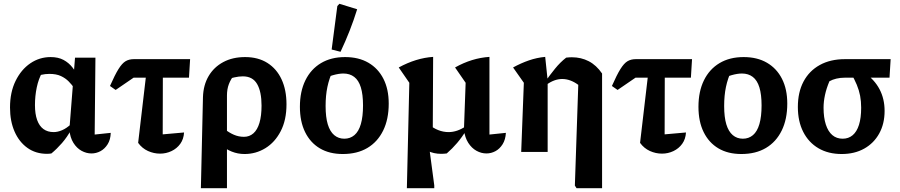

<svg xmlns="http://www.w3.org/2000/svg" viewBox="-20 -804 4761 1016"><path d="M252 8Q246 9 240 9.5Q234 10 229 10Q169 10 125 -21.5Q81 -53 57 -108Q33 -163 33 -235Q33 -316 62.5 -376Q92 -436 140.5 -469Q189 -502 248 -502Q288 -502 316 -487Q344 -472 363.5 -447Q383 -422 396 -393L373 -338Q360 -356 343.5 -373Q327 -390 302.5 -401.5Q278 -413 241 -413Q219 -413 198 -408Q177 -403 152 -391L204 -422Q184 -387 174.5 -341.5Q165 -296 165 -248Q165 -201 176.5 -169Q188 -137 210 -121Q232 -105 264 -105Q285 -105 308.5 -115Q332 -125 357 -148V-118Q335 -78 308 -47Q281 -16 252 8ZM464 8Q437 8 411.5 -6Q386 -20 368.5 -48Q351 -76 347 -117L377 -499H485L481 -92L566 -101Q565 -65 549.5 -40.5Q534 -16 511.5 -4Q489 8 464 8Z M592 -328 562 -349Q588 -408 607 -438.5Q626 -469 644.5 -480Q663 -491 688 -491H986L980 -393H687ZM763 -491H842L841 -93L954 -103Q952 -68 934 -43Q916 -18 887.5 -4.5Q859 9 827 9Q794 9 763 -5Q732 -19 711 -48Z M1043 192 1054 -290Q1056 -354 1084 -401.5Q1112 -449 1161.5 -475.5Q1211 -502 1277 -502Q1346 -502 1395 -471Q1444 -440 1470 -384Q1496 -328 1496 -252Q1496 -169 1465.5 -110Q1435 -51 1384.5 -20Q1334 11 1274 11Q1238 11 1206 -2Q1174 -15 1150 -36L1167 -122Q1192 -102 1217.5 -91Q1243 -80 1271 -80Q1300 -80 1321 -98.5Q1342 -117 1353 -154Q1364 -191 1364 -245Q1364 -319 1340.5 -359.5Q1317 -400 1265 -400Q1244 -400 1220 -394.5Q1196 -389 1168 -380L1221 -410Q1201 -385 1191 -358.5Q1181 -332 1181 -299V192Z M1794 11Q1723 11 1672.5 -19Q1622 -49 1594.5 -105Q1567 -161 1567 -239Q1567 -320 1596 -379Q1625 -438 1678.5 -470Q1732 -502 1806 -502Q1878 -502 1929.5 -472Q1981 -442 2009 -387Q2037 -332 2037 -256Q2037 -173 2007.5 -113Q1978 -53 1924 -21Q1870 11 1794 11ZM1802 -70Q1833 -70 1855.5 -89Q1878 -108 1889.5 -147.5Q1901 -187 1901 -246Q1901 -304 1889.5 -341.5Q1878 -379 1854.5 -397Q1831 -415 1797 -415Q1773 -415 1741.5 -406Q1710 -397 1663 -379L1742 -432Q1722 -389 1712.5 -344Q1703 -299 1703 -243Q1703 -184 1714.5 -146Q1726 -108 1748.5 -89Q1771 -70 1802 -70ZM1782 -530 1735 -542 1765 -772 1776 -784 1870 -755Q1852 -697 1830 -641Q1808 -585 1782 -530Z M2570 -92 2657 -101Q2655 -65 2639.5 -40.5Q2624 -16 2601.5 -4Q2579 8 2554 8Q2527 8 2501.5 -6Q2476 -20 2458 -48Q2440 -76 2435 -117L2444 -366L2388 -447Q2477 -497 2570 -503ZM2133 192 2146 -366 2090 -447Q2182 -497 2272 -503L2270 -98L2247 -56L2278 177V192ZM2344 8Q2336 9 2329 9.5Q2322 10 2314 10Q2237 10 2184 -53L2246 -148Q2297 -105 2354 -105Q2399 -105 2445 -136L2448 -116Q2425 -78 2399 -47.5Q2373 -17 2344 8Z M3031 192 3022 178 3040 -355 3166 -415V192ZM2871 -355 2868 -376Q2890 -407 2917 -440.5Q2944 -474 2976 -499Q2984 -500 2991.5 -500.5Q2999 -501 3006 -501Q3055 -501 3095.5 -480Q3136 -459 3166 -415L3040 -355Q2998 -386 2955 -386Q2913 -386 2871 -355ZM2738 0 2752 -366 2695 -447Q2737 -470 2779 -484.5Q2821 -499 2865 -503L2878 -379V0Z M3248 -328 3218 -349Q3244 -408 3263 -438.5Q3282 -469 3300.5 -480Q3319 -491 3344 -491H3642L3636 -393H3343ZM3419 -491H3498L3497 -93L3610 -103Q3608 -68 3590 -43Q3572 -18 3543.5 -4.5Q3515 9 3483 9Q3450 9 3419 -5Q3388 -19 3367 -48Z M3903 11Q3832 11 3781.5 -19Q3731 -49 3703.5 -105Q3676 -161 3676 -239Q3676 -320 3705 -379Q3734 -438 3787.5 -470Q3841 -502 3915 -502Q3987 -502 4038.5 -472Q4090 -442 4118 -387Q4146 -332 4146 -256Q4146 -173 4116.5 -113Q4087 -53 4033 -21Q3979 11 3903 11ZM3911 -70Q3942 -70 3964.5 -89Q3987 -108 3998.5 -147.5Q4010 -187 4010 -246Q4010 -304 3998.5 -341.5Q3987 -379 3963.5 -397Q3940 -415 3906 -415Q3882 -415 3850.5 -406Q3819 -397 3772 -379L3851 -432Q3831 -389 3821.5 -344Q3812 -299 3812 -243Q3812 -184 3823.5 -146Q3835 -108 3857.5 -89Q3880 -70 3911 -70Z M4452 -393Q4427 -393 4406 -388Q4385 -383 4369 -374Q4353 -336 4345.5 -301Q4338 -266 4338 -234Q4338 -182 4350 -145Q4362 -108 4384.5 -89Q4407 -70 4439 -70Q4470 -70 4492 -88.5Q4514 -107 4525.5 -143.5Q4537 -180 4537 -234Q4537 -268 4531.5 -297Q4526 -326 4514 -355Q4502 -384 4482 -419L4554 -420Q4661 -345 4661 -217Q4661 -149 4632.5 -97.5Q4604 -46 4553 -17.5Q4502 11 4434 11Q4363 11 4311 -19.5Q4259 -50 4230.5 -106Q4202 -162 4202 -238Q4202 -316 4232 -372.5Q4262 -429 4318 -460Q4374 -491 4451 -491H4693L4687 -393Z"/></svg>

Font: Piazzolla 24pt
Style: Bold
Weight: 700
Designer: Juan Pablo del Peral
Foundry: Huerta Tipografica
Version: Version 2.005